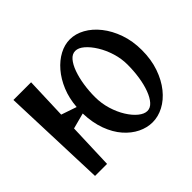

<svg xmlns="http://www.w3.org/2000/svg" viewBox="-172 -1063 1344 1344"><g transform="rotate(-45 500.0 -390.5)"><path d="M100 0 72 -780H247L236 -471L350 -432Q356 -513 384 -580.5Q412 -648 454.5 -697.5Q497 -747 548 -774Q599 -801 651 -801Q707 -801 761 -771Q815 -741 858.5 -686Q902 -631 928.5 -556Q955 -481 955 -391Q955 -297 928.5 -221Q902 -145 858.5 -91Q815 -37 761 -8.5Q707 20 651 20Q597 20 544.5 -5.5Q492 -31 448.5 -80.5Q405 -130 378 -203Q351 -276 348 -370L231 -339L219 0ZM681 -62Q711 -62 735 -89Q759 -116 776.5 -162.5Q794 -209 803 -268Q812 -327 812 -391Q812 -450 794 -508Q776 -566 747 -613Q718 -660 685 -688.5Q652 -717 621 -717Q590 -717 566 -689Q542 -661 525 -614Q508 -567 499 -509Q490 -451 490 -391Q490 -327 508 -268Q526 -209 555 -162.5Q584 -116 617.5 -89Q651 -62 681 -62Z"/></g></svg>

Font: Reggae One
Style: Regular
Weight: 400
Designer: Fontworks Inc.
Foundry: Fontworks Inc.
Version: Version 1.100